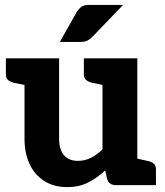

<svg xmlns="http://www.w3.org/2000/svg" viewBox="-20 -755 674 783"><path d="M254 8Q199 8 159.5 -17.5Q120 -43 100 -87.5Q80 -132 80 -189V-517H221V-189Q221 -146 240.5 -122.5Q260 -99 298 -99Q326 -99 351 -111.5Q376 -124 398 -146V-517H540V0H453Q424 0 417 -25L409 -60Q377 -30 340 -11Q303 8 254 8ZM518 0 531 -110 581 -99Q597 -96 606.5 -88Q616 -80 616 -65V0ZM102 -517 88 -407 38 -417Q22 -421 13 -428.5Q4 -436 4 -452V-517ZM420 -517 407 -407 357 -417Q341 -421 331.5 -428.5Q322 -436 322 -452V-517ZM224 -584 293 -706Q302 -720 312.5 -727.5Q323 -735 345 -735H482L355 -603Q344 -593 334.5 -588.5Q325 -584 308 -584Z"/></svg>

Font: Aleo ExtraBold
Style: Regular
Weight: 800
Designer: Alessio Laiso
Foundry: Alessio Laiso
Version: Version 2.001;gftools[0.9.29]